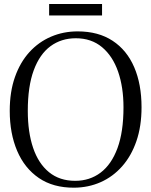

<svg xmlns="http://www.w3.org/2000/svg" viewBox="-20 -904 738 936"><path d="M341.5 11Q239.5 11.5 169.5 -36.2Q99.5 -84 63.5 -168.8Q27.5 -253.5 27.5 -363.5Q27.5 -456.5 52.8 -528.2Q78 -600 123.2 -649.8Q168.5 -699.5 228.8 -725.2Q289 -751 358.5 -751Q459.5 -751 529 -705.2Q598.5 -659.5 634.2 -576.5Q670 -493.5 670 -381Q670 -288.5 645 -216Q620 -143.5 575.2 -93Q530.5 -42.5 470.8 -16Q411 10.5 341.5 11ZM346.5 -22.5Q417.5 -22.5 470.5 -62.5Q523.5 -102.5 552.8 -182Q582 -261.5 582 -381Q582 -478.5 555.8 -554.5Q529.5 -630.5 477.5 -674Q425.5 -717.5 349.5 -717.5Q279 -717.5 226.2 -678.8Q173.5 -640 144.5 -561.5Q115.5 -483 115.5 -363.5Q115.5 -259.5 141.5 -183Q167.5 -106.5 219 -64.5Q270.5 -22.5 346.5 -22.5ZM477.5 -884.5V-828.5H219.5V-884.5Z"/></svg>

Font: Merriweather 96pt Light
Style: Regular
Weight: 300
Version: Version 2.100